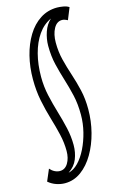

<svg xmlns="http://www.w3.org/2000/svg" viewBox="-171 -806 664 1083"><g transform="rotate(-15 160.5 -264.5)"><path d="M1 117Q13 131 28 138.5Q43 146 58 146Q88 146 105.5 117Q123 88 123 46Q123 -2 111.5 -51.5Q100 -101 84 -154Q68 -207 56 -266Q44 -325 44 -393Q44 -464 60 -528Q76 -592 106.5 -642Q137 -692 181 -720.5Q225 -749 280 -749Q295 -749 315.5 -745.5Q336 -742 349 -733L321 -664Q302 -674 289 -674Q258 -674 240 -641Q222 -608 222 -559Q222 -506 234 -458Q246 -410 262 -362Q278 -314 290 -262.5Q302 -211 302 -150Q302 -81 285 -15Q268 51 237 104Q206 157 163 188.5Q120 220 68 220Q44 220 18.5 211.5Q-7 203 -28 185ZM231 -698Q186 -678 155 -633.5Q124 -589 108 -527.5Q92 -466 92 -394Q92 -337 104 -283.5Q116 -230 131.5 -178.5Q147 -127 158.5 -76.5Q170 -26 170 24Q170 67 155 105Q140 143 102 168Q133 161 160 133Q187 105 208 62.5Q229 20 241.5 -30Q254 -80 254 -131Q254 -194 242 -245.5Q230 -297 215 -345Q200 -393 188 -443Q176 -493 176 -553Q176 -593 189.5 -633Q203 -673 231 -698Z"/></g></svg>

Font: Georama ExtraCondensed
Style: Italic
Weight: 400
Width: 2
Italic angle: -9°
Designer: Jean-Baptiste Levee
Foundry: Production Type
Version: Version 1.000